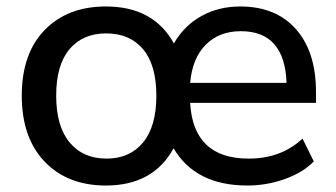

<svg xmlns="http://www.w3.org/2000/svg" viewBox="-20 -569 1047 599"><path d="M310.5 9.8Q190.4 9.8 119.1 -64.9Q47.9 -139.6 47.9 -270.5Q47.9 -401.4 119.1 -475.1Q190.4 -548.8 310.5 -548.8Q459 -548.8 522.5 -433.6Q554.7 -489.3 608.4 -519Q662.1 -548.8 729.5 -548.8Q840.8 -548.8 903.3 -478Q965.8 -407.2 965.8 -282.2V-248H573.2Q583 -74.2 755.9 -74.2Q857.4 -74.2 923.8 -136.7L959 -65.4Q924.8 -30.3 868.2 -10.3Q811.5 9.8 752 9.8Q589.8 9.8 521.5 -106.4Q458 9.8 310.5 9.8ZM312.5 -74.2Q384.8 -74.2 426.3 -124.5Q467.8 -174.8 467.8 -270.5Q467.8 -366.2 426.3 -415.5Q384.8 -464.8 311.5 -464.8Q238.3 -464.8 196.8 -415.5Q155.3 -366.2 155.3 -270.5Q155.3 -174.8 197.3 -124.5Q239.3 -74.2 312.5 -74.2ZM573.2 -310.5H874Q868.2 -471.7 731.4 -471.7Q664.1 -471.7 622.1 -429.7Q580.1 -387.7 573.2 -310.5Z"/></svg>

Font: Min Sans Medium
Style: Regular
Weight: 500
Designer: Jinseong-Kim, NotoSansCJK, Nunito
Foundry: Jinseong-Kim
Version: Version 1.400;Glyphs 3.1.2 (3151)